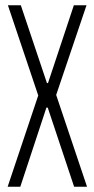

<svg xmlns="http://www.w3.org/2000/svg" viewBox="-20 -708 358 728"><path d="M9 0 125 -346 10 -688H59L158 -393H162L260 -688H308L193 -348L310 0H261L161 -300H156L57 0Z"/></svg>

Font: Saira UltraCondensed Light
Style: Regular
Weight: 300
Width: 1
Designer: Hector Gatti with collaboration of the Omnibus-Type team
Foundry: Omnibus-Type
Version: Version 1.101